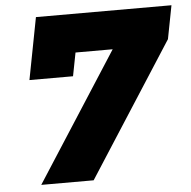

<svg xmlns="http://www.w3.org/2000/svg" viewBox="-51 -752 800 803"><g transform="rotate(-5 349.0 -350.5)"><path d="M129 -701H698L671 -561L310 0H90L437 -539H281L262 -441H79Z"/></g></svg>

Font: TypoPRO Montserrat Alternates
Style: Italic
Weight: 800
Italic angle: -11.3°
Designer: Julieta Ulanovsky
Foundry: Julieta Ulanovsky
Version: Version 6.001